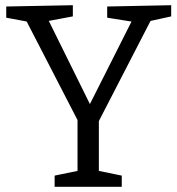

<svg xmlns="http://www.w3.org/2000/svg" viewBox="-20 -718 681 738"><path d="M190 0V-43L292 -64L278 -46V-272L287 -239L76 -648L95 -633L4 -650V-693L260 -698V-655L153 -635L161 -651L334 -301H317L492 -648L499 -633L392 -650V-693L638 -698V-655L547 -635L565 -650L353 -239L360 -272V-46L346 -64L448 -43V0Z"/></svg>

Font: Pack4
Style: Regular
Weight: 400
Version: Version 2.002